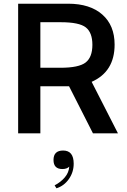

<svg xmlns="http://www.w3.org/2000/svg" viewBox="-20 -720 688 1037"><path d="M78 -700H348Q466 -700 532.5 -641.5Q599 -583 599 -479Q599 -333 475 -278L617 0H482L353 -254H349H198V0H78ZM306 -354Q406 -354 442.5 -382.5Q479 -411 479 -478Q479 -544 443.5 -572Q408 -600 308 -600H198V-354ZM275 281Q308 264 330 238Q352 212 354 180Q341 193 317 193Q269 193 269 144Q269 93 321 93Q378 93 378 164Q378 210 352 247Q326 284 285 297Z"/></svg>

Font: Moderustic Med
Style: Regular
Weight: 500
Designer: Tural Alisoy
Foundry: TAFT Foundry
Version: Version 2.110